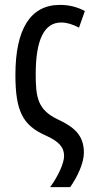

<svg xmlns="http://www.w3.org/2000/svg" viewBox="-20 -567 381 785"><path d="M225 -547C105 -547 43 -449 43 -261C43 -113 73 -55 165 -14C223 12 242 36 242 71C242 100 218 153 185 198H267C296 157 323 100 323 57C323 -14 283 -48 216 -79C134 -118 126 -169 126 -264C126 -405 161 -475 230 -475C253 -475 276 -468 303 -454L327 -522C297 -538 263 -547 225 -547Z"/></svg>

Font: Noto Sans UI Condensed
Style: Regular
Weight: 400
Width: 3
Designer: Monotype Design Team
Foundry: Monotype Imaging Inc.
Version: Version 1.901